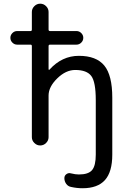

<svg xmlns="http://www.w3.org/2000/svg" viewBox="-20 -794 681 1021"><path d="M71.3 -556.6Q56.6 -556.6 45.9 -567.4Q35.2 -578.1 35.2 -592.8Q35.2 -607.4 45.9 -618.2Q56.6 -628.9 71.3 -628.9H142.6Q149.4 -628.9 149.4 -636.7V-730.5Q149.4 -748 162.6 -761.2Q175.8 -774.4 193.8 -774.4Q211.9 -774.4 225.1 -761.2Q238.3 -748 238.3 -730.5V-636.7Q238.3 -628.9 246.1 -628.9H386.7Q401.4 -628.9 412.1 -618.2Q422.9 -607.4 422.9 -592.8Q422.9 -578.1 412.1 -567.4Q401.4 -556.6 386.7 -556.6H246.1Q238.3 -556.6 238.3 -548.8V-425.8Q238.3 -423.8 240.2 -422.9Q242.2 -421.9 243.2 -423.8Q309.6 -497.1 399.4 -497.1Q492.2 -497.1 534.7 -445.3Q577.1 -393.6 577.1 -274.4V28.3Q577.1 120.1 538.1 163.6Q499 207 418.9 207Q388.7 207 358.4 200.2Q341.8 197.3 332 183.6Q322.3 169.9 322.3 153.3Q322.3 139.6 333.5 131.8Q344.7 124 357.4 127.9Q380.9 133.8 399.4 133.8Q450.2 133.8 469.7 110.4Q489.3 86.9 489.3 28.3V-261.7Q489.3 -358.4 465.3 -390.1Q441.4 -421.9 379.9 -421.9Q330.1 -421.9 284.2 -377Q238.3 -332 238.3 -286.1V-64.5Q238.3 -46.9 225.1 -33.7Q211.9 -20.5 193.8 -20.5Q175.8 -20.5 162.6 -33.7Q149.4 -46.9 149.4 -64.5V-548.8Q149.4 -556.6 142.6 -556.6Z"/></svg>

Font: Gen Jyuu Gothic Regular
Style: Regular
Weight: 400
Designer: [Source Han Sans]
Ryoko NISHIZUKA  (kana & ideographs); Paul D. Hunt (Latin, Greek & Cyrillic); Wenlong ZHANG  (bopomofo
Version: Version 1.002.20150607